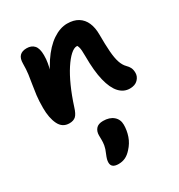

<svg xmlns="http://www.w3.org/2000/svg" viewBox="-205 -652 1075 1156"><g transform="rotate(-30 332.5 -74.0)"><path d="M567.6 9.8Q525.6 9.8 495.1 -23.4Q464.6 -56.6 448.3 -123.5Q432 -190.4 432 -292.2Q432 -316.2 430.8 -332.5Q429.6 -348.8 425.8 -360.1Q422 -371.4 414.8 -379.6Q407.6 -387.8 396.2 -395Q421.6 -394.6 439 -390.5Q456.4 -386.4 465 -373.5Q473.6 -360.6 471.4 -332.8Q453.8 -355.2 442 -363.3Q430.2 -371.4 416.2 -371.4Q397 -371.4 372.5 -349.3Q348 -327.2 321.1 -286.1Q294.2 -245 268.6 -187.9Q243 -130.8 220.8 -61.6Q208.4 -20.6 192.4 -5.8Q176.4 9 147.8 9Q99.4 9 77.4 -36Q55.4 -81 55.4 -151Q55.4 -200.4 59.9 -236.9Q64.4 -273.4 69.9 -304.9Q75.4 -336.4 79.9 -369.2Q84.4 -402 84.4 -442.6Q84.4 -478 100.6 -494.9Q116.8 -511.8 149 -511.8Q182.4 -511.8 200.9 -491.1Q219.4 -470.4 219.4 -423.4Q219.4 -394.2 215.1 -371.1Q210.8 -348 205.5 -322.1Q200.2 -296.2 196.2 -258.9Q192.2 -221.6 193 -165L156.2 -208.2Q190.2 -311.8 236.2 -380.6Q282.2 -449.4 333.6 -483.9Q385 -518.4 433.8 -518.4Q480 -518.4 510.2 -499.5Q540.4 -480.6 555.4 -446.1Q570.4 -411.6 570.4 -364.4Q570.4 -294 574.1 -245.5Q577.8 -197 587.9 -167Q598 -137 615.4 -119.6Q629.2 -106.2 636.2 -91.9Q643.2 -77.6 643.2 -55.6Q643.2 -30.4 623.7 -10.3Q604.2 9.8 567.6 9.8ZM281.6 369.2Q231.8 369.2 231.8 330.8Q231.8 320 234.9 308.3Q238 296.6 246.2 277.2Q258.4 250 261.8 229.3Q265.2 208.6 264.8 192Q264.4 175.4 264.4 160.4Q264.4 132.8 279.8 115.1Q295.2 97.4 328.6 97.4Q373.4 97.4 399.8 119.9Q426.2 142.4 426.2 179.8Q426.2 219 413.2 257Q400.2 295 370.4 326.8Q350.2 349.2 328.9 359.2Q307.6 369.2 281.6 369.2Z"/></g></svg>

Font: Shantell Sans Light
Style: Regular
Weight: 300
Designer: Stephen Nixon, Anya Danilova, Shantell Martin
Foundry: Arrow Type
Version: Version 1.011;[c5ecc13dd]